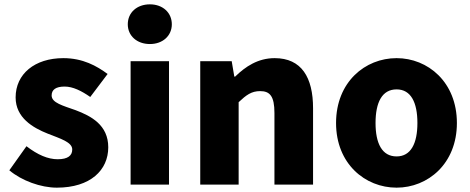

<svg xmlns="http://www.w3.org/2000/svg" viewBox="-20 -851 2166 885"><path d="M242 14C397 14 479 -67 479 -172C479 -275 400 -316 329 -343C270 -364 218 -377 218 -411C218 -438 238 -452 278 -452C316 -452 356 -432 396 -404L476 -510C426 -547 362 -583 272 -583C140 -583 52 -510 52 -402C52 -308 132 -262 200 -235C258 -212 313 -196 313 -162C313 -134 293 -117 246 -117C201 -117 154 -137 102 -177L23 -66C80 -18 168 14 242 14Z M582 0H759V-569H582ZM671 -648C730 -648 772 -686 772 -739C772 -793 730 -831 671 -831C611 -831 569 -793 569 -739C569 -686 611 -648 671 -648Z M903 0H1080V-380C1115 -413 1139 -431 1179 -431C1224 -431 1245 -408 1245 -330V0H1423V-352C1423 -494 1370 -583 1246 -583C1169 -583 1111 -544 1064 -498H1060L1048 -569H903Z M1808 14C1952 14 2086 -96 2086 -284C2086 -473 1952 -583 1808 -583C1663 -583 1529 -473 1529 -284C1529 -96 1663 14 1808 14ZM1808 -130C1741 -130 1711 -190 1711 -284C1711 -379 1741 -439 1808 -439C1874 -439 1904 -379 1904 -284C1904 -190 1874 -130 1808 -130Z"/></svg>

Font: Noto Sans CJK JP Black
Style: Regular
Weight: 900
Designer: Ryoko NISHIZUKA (kana & ideographs); Paul D. Hunt (Latin, Greek & Cyrillic); Wenlong ZHANG (bopomofo); Sandoll Communica
Foundry: Adobe Systems Incorporated
Version: Version 1.004;PS 1.004;hotconv 1.0.82;makeotf.lib2.5.63406